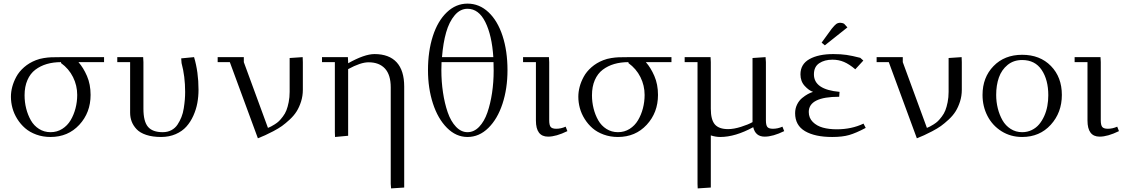

<svg xmlns="http://www.w3.org/2000/svg" viewBox="-20 -758 6288 1072"><path d="M41 -217.8Q41 -245.1 48.3 -272.9Q55.7 -300.8 71 -329.3Q86.4 -357.9 114.5 -382.6Q142.6 -407.2 180.2 -421.9Q201.2 -430.2 224.4 -433.8Q247.6 -437.5 266.1 -438.2Q284.7 -439 326.2 -439H561V-411.1H418Q445.3 -380.4 465.6 -333.7Q485.8 -287.1 485.8 -228Q485.8 -129.4 422.9 -61.3Q359.9 6.8 262.2 6.8Q219.2 6.8 182.6 -6.6Q146 -20 120.4 -42.2Q94.7 -64.5 76.4 -93.8Q58.1 -123 49.6 -154.5Q41 -186 41 -217.8ZM117.2 -226.1Q117.2 -188 126.2 -152.1Q135.3 -116.2 152.3 -86.2Q169.4 -56.2 198 -38.1Q226.6 -20 262.2 -20Q298.3 -20 327.4 -38.3Q356.4 -56.6 374.3 -86.7Q392.1 -116.7 401.6 -153.1Q411.1 -189.5 411.1 -228Q411.1 -280.8 387.7 -327.6Q364.3 -374.5 320.8 -405.8V-411.1Q277.3 -411.1 241.5 -400.6Q205.6 -390.1 177.2 -368.7Q148.9 -347.2 133.1 -310.8Q117.2 -274.4 117.2 -226.1Z M634.8 -411.1V-439H779.3L780.8 -411.1V-150.9Q780.8 -80.1 806.2 -50Q831.5 -20 888.7 -20Q915.5 -20 936.8 -31.2Q958 -42.5 970.9 -62Q983.9 -81.5 992.9 -104Q1002 -126.5 1006.1 -153.8Q1010.3 -181.2 1012 -202.1Q1013.7 -223.1 1013.7 -245.1Q1013.7 -332 993.7 -405.8L991.7 -432.1L1063.5 -439Q1088.4 -356.4 1088.4 -256.8Q1088.4 -218.8 1081.8 -182.9Q1075.2 -147 1059.6 -112.1Q1043.9 -77.1 1020.5 -51Q997.1 -24.9 960.7 -9Q924.3 6.8 879.4 6.8Q831.5 6.8 796.4 -4.9Q761.2 -16.6 742.4 -36.9Q723.6 -57.1 715.1 -79.8Q706.5 -102.5 706.5 -128.9V-411.1Z M1195.3 -411.1V-439H1341.3V-411.1L1476.1 -43.9Q1487.3 -48.8 1493.4 -51.8Q1499.5 -54.7 1513.9 -63.7Q1528.3 -72.8 1537.6 -81.8Q1546.9 -90.8 1559.3 -107.2Q1571.8 -123.5 1579.1 -142.1Q1586.4 -160.6 1591.8 -187.5Q1597.2 -214.4 1597.2 -245.1V-434.1L1669.9 -439L1670.9 -411.1V-256.8Q1670.9 -222.2 1660.9 -190.9Q1650.9 -159.7 1636.2 -136.2Q1621.6 -112.8 1597.7 -90.6Q1573.7 -68.4 1554.2 -54.4Q1534.7 -40.5 1505.4 -25.1Q1476.1 -9.8 1460.4 -2.9Q1444.8 3.9 1419.9 14.2L1263.2 -411.1Z M1777.8 -411.1V-439H1922.4L1923.8 -411.1V-404.8Q2015.1 -456.1 2070.8 -456.1Q2152.3 -456.1 2194.6 -410.2Q2236.8 -364.3 2236.8 -274.9V289.1L2163.6 293.9L2161.6 269V-270Q2161.6 -340.3 2129.4 -375.2Q2097.2 -410.2 2037.6 -410.2Q1993.7 -410.2 1923.8 -372.1V0L1850.6 6.8L1849.6 -19V-411.1Z M2369.6 -366.2Q2369.6 -471.7 2396.7 -556.2Q2423.8 -640.6 2474.6 -689.2Q2525.4 -737.8 2590.3 -737.8Q2656.2 -737.8 2707.3 -689.9Q2758.3 -642.1 2785.9 -557.6Q2813.5 -473.1 2813.5 -366.2Q2813.5 -263.7 2785.6 -178.7Q2757.8 -93.8 2706.5 -43.5Q2655.3 6.8 2590.3 6.8Q2526.4 6.8 2475.6 -44.2Q2424.8 -95.2 2397.2 -180.2Q2369.6 -265.1 2369.6 -366.2ZM2444.3 -367.2Q2444.3 -302.2 2453.4 -241.7Q2462.4 -181.2 2479.7 -130.9Q2497.1 -80.6 2525.9 -50.3Q2554.7 -20 2590.3 -20Q2626.5 -20 2655.3 -50Q2684.1 -80.1 2701.2 -129.6Q2718.3 -179.2 2727.3 -239.3Q2736.3 -299.3 2736.3 -363.8Q2736.3 -396 2735.4 -411.1H2445.3Q2444.3 -396 2444.3 -367.2ZM2447.8 -439H2734.4Q2726.6 -560.5 2689.7 -634.8Q2652.8 -709 2590.3 -709Q2549.3 -709 2518.6 -672.6Q2487.8 -636.2 2470.9 -577.1Q2454.1 -518.1 2447.8 -439Z M2900.4 -411.1V-439H3044.9L3046.4 -411.1V-86.9Q3046.4 -59.1 3054.7 -49.1Q3063 -39.1 3085.9 -39.1Q3112.3 -39.1 3138.2 -50.8L3147.9 -25.9Q3085 4.9 3040 4.9Q2972.2 4.9 2972.2 -85V-411.1Z M3209 -217.8Q3209 -245.1 3216.3 -272.9Q3223.6 -300.8 3239 -329.3Q3254.4 -357.9 3282.5 -382.6Q3310.5 -407.2 3348.1 -421.9Q3369.1 -430.2 3392.3 -433.8Q3415.5 -437.5 3434.1 -438.2Q3452.6 -439 3494.1 -439H3729V-411.1H3585.9Q3613.3 -380.4 3633.5 -333.7Q3653.8 -287.1 3653.8 -228Q3653.8 -129.4 3590.8 -61.3Q3527.8 6.8 3430.2 6.8Q3387.2 6.8 3350.6 -6.6Q3314 -20 3288.3 -42.2Q3262.7 -64.5 3244.4 -93.8Q3226.1 -123 3217.5 -154.5Q3209 -186 3209 -217.8ZM3285.2 -226.1Q3285.2 -188 3294.2 -152.1Q3303.2 -116.2 3320.3 -86.2Q3337.4 -56.2 3366 -38.1Q3394.5 -20 3430.2 -20Q3466.3 -20 3495.4 -38.3Q3524.4 -56.6 3542.2 -86.7Q3560.1 -116.7 3569.6 -153.1Q3579.1 -189.5 3579.1 -228Q3579.1 -280.8 3555.7 -327.6Q3532.2 -374.5 3488.8 -405.8V-411.1Q3445.3 -411.1 3409.4 -400.6Q3373.5 -390.1 3345.2 -368.7Q3316.9 -347.2 3301 -310.8Q3285.2 -274.4 3285.2 -226.1Z M3802.7 -411.1V-439H3947.3L3948.7 -411.1V-150.9Q3948.7 -89.4 3971.4 -63.2Q3994.1 -37.1 4045.4 -37.1Q4076.7 -37.1 4117.2 -49.8Q4157.7 -62.5 4181.6 -76.2V-434.1L4254.4 -439L4256.3 -411.1V-86.9Q4256.3 -59.1 4264.4 -49.1Q4272.5 -39.1 4295.4 -39.1Q4322.8 -39.1 4348.6 -50.8L4358.4 -25.9Q4295.4 4.9 4249.5 4.9Q4197.8 4.9 4185.5 -47.9Q4085 6.8 4001.5 6.8Q3976.1 6.8 3948.7 -2V289.1L3875.5 293.9L3874.5 269V-411.1Z M4419.4 -126Q4419.4 -152.3 4430.4 -174.6Q4441.4 -196.8 4458.5 -210.7Q4475.6 -224.6 4490.5 -232.7Q4505.4 -240.7 4519.5 -245.1Q4496.6 -252.4 4472.9 -278.3Q4449.2 -304.2 4449.2 -342.8Q4449.2 -399.9 4499.5 -428Q4549.8 -456.1 4633.3 -456.1Q4675.3 -456.1 4706.5 -451.4Q4737.8 -446.8 4783.2 -435.1L4800.3 -419.9L4755.4 -371.1Q4722.2 -399.4 4692.4 -412.1Q4662.6 -424.8 4628.4 -424.8Q4583.5 -424.8 4554 -405Q4524.4 -385.3 4524.4 -342.8Q4524.4 -257.8 4667.5 -245.1L4665.5 -217.8Q4495.6 -217.8 4495.6 -132.8Q4495.6 -99.6 4518.1 -77.1Q4540.5 -54.7 4574.5 -45.4Q4608.4 -36.1 4652.3 -36.1Q4734.9 -36.1 4801.3 -67.9L4813.5 -43.9Q4759.3 -15.1 4721.4 -4.2Q4683.6 6.8 4626.5 6.8Q4530.3 6.8 4474.9 -25.6Q4419.4 -58.1 4419.4 -126ZM4567.4 -520 4623.5 -597.2Q4639.2 -616.7 4648.7 -623.8Q4658.2 -630.9 4672.4 -630.9Q4677.7 -630.9 4683.3 -629.2Q4689 -627.4 4691.9 -626L4694.3 -624L4711.4 -605L4585.4 -504.9Z M4874.5 -411.1V-439H5020.5V-411.1L5155.3 -43.9Q5166.5 -48.8 5172.6 -51.8Q5178.7 -54.7 5193.1 -63.7Q5207.5 -72.8 5216.8 -81.8Q5226.1 -90.8 5238.5 -107.2Q5251 -123.5 5258.3 -142.1Q5265.6 -160.6 5271 -187.5Q5276.4 -214.4 5276.4 -245.1V-434.1L5349.1 -439L5350.1 -411.1V-256.8Q5350.1 -222.2 5340.1 -190.9Q5330.1 -159.7 5315.4 -136.2Q5300.8 -112.8 5276.9 -90.6Q5252.9 -68.4 5233.4 -54.4Q5213.9 -40.5 5184.6 -25.1Q5155.3 -9.8 5139.6 -2.9Q5124 3.9 5099.1 14.2L4942.4 -411.1Z M5465.8 -228Q5465.8 -325.7 5527.1 -388.9Q5588.4 -452.1 5687 -452.1Q5786.6 -452.1 5847.7 -389.6Q5908.7 -327.1 5908.7 -228Q5908.7 -129.4 5846.7 -61.3Q5784.7 6.8 5687 6.8Q5623 6.8 5572 -25.1Q5521 -57.1 5493.4 -110.6Q5465.8 -164.1 5465.8 -228ZM5542 -228Q5542 -189.5 5551 -153.1Q5560.1 -116.7 5577.1 -86.7Q5594.2 -56.6 5622.8 -38.3Q5651.4 -20 5687 -20Q5716.3 -20 5740.7 -32Q5765.1 -43.9 5781.7 -63.7Q5798.3 -83.5 5810.3 -110.1Q5822.3 -136.7 5827.6 -166Q5833 -195.3 5833 -226.1Q5833 -312.5 5795.9 -367.7Q5758.8 -422.9 5687 -422.9Q5639.2 -422.9 5605.7 -395.5Q5572.3 -368.2 5557.1 -325.2Q5542 -282.2 5542 -228Z M5980 -411.1V-439H6124.5L6126 -411.1V-86.9Q6126 -59.1 6134.3 -49.1Q6142.6 -39.1 6165.5 -39.1Q6191.9 -39.1 6217.8 -50.8L6227.5 -25.9Q6164.6 4.9 6119.6 4.9Q6051.8 4.9 6051.8 -85V-411.1Z"/></svg>

Font: Dehuti
Style: Book
Weight: 400
Version: Version 1.2